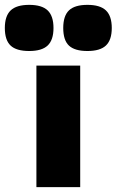

<svg xmlns="http://www.w3.org/2000/svg" viewBox="-100 -770 480 790"><path d="M230 0H49.8V-500H230ZM20 -560.1Q-32.7 -560.1 -56.4 -582.5Q-80.1 -605 -80.1 -654.8Q-80.1 -704.1 -56.2 -727.1Q-32.2 -750 20 -750Q72.3 -750 96.2 -727.1Q120.1 -704.1 120.1 -654.8Q120.1 -605.5 96.2 -582.8Q72.3 -560.1 20 -560.1ZM160.2 -654.8Q160.2 -704.6 183.8 -727.3Q207.5 -750 259.8 -750Q312 -750 335.9 -727.1Q359.9 -704.1 359.9 -654.8Q359.9 -605.5 335.9 -582.8Q312 -560.1 259.8 -560.1Q207.5 -560.1 183.8 -582.3Q160.2 -604.5 160.2 -654.8Z"/></svg>

Font: Fivo Sans Heavy
Style: Regular
Weight: 900
Designer: Alexander Slobzheninov
Foundry: Alexander Slobzheninov
Version: 1.0